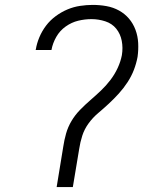

<svg xmlns="http://www.w3.org/2000/svg" viewBox="-20 -763 640 783"><path d="M211 0 238 -165Q242 -192 249.5 -218.5Q257 -245 271.5 -269.5Q286 -294 306.5 -315Q327 -336 349 -355Q371 -374 392 -394Q413 -414 430.5 -437Q448 -460 460 -486Q472 -512 477 -538Q482 -568 476.5 -596.5Q471 -625 454 -646Q437 -667 409.5 -676Q382 -685 353 -685Q326 -685 299 -678.5Q272 -672 248 -655Q224 -638 209.5 -612.5Q195 -587 190 -560V-559H125L126 -561Q130 -586 140.5 -611Q151 -636 167.5 -658Q184 -680 207 -697Q230 -714 255 -724.5Q280 -735 306.5 -739Q333 -743 358 -743Q387 -743 414.5 -738Q442 -733 465.5 -720Q489 -707 506 -687Q523 -667 532.5 -641.5Q542 -616 543.5 -588Q545 -560 541 -531Q536 -504 526 -478Q516 -452 500 -427.5Q484 -403 464.5 -381.5Q445 -360 424 -340.5Q403 -321 380.5 -302Q358 -283 341 -259.5Q324 -236 315.5 -209.5Q307 -183 303 -156L277 0Z"/></svg>

Font: Iosevka Light Extended
Style: Italic
Weight: 300
Width: 7
Italic angle: -9°
Monospace: yes
Designer: Belleve Invis
Foundry: Belleve Invis
Version: Version 32.5.0; ttfautohint (v1.8.4)